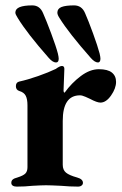

<svg xmlns="http://www.w3.org/2000/svg" viewBox="-20 -690 454 713"><path d="M22 0ZM22 -11Q22 -19 27.5 -23.5Q33 -28 45 -31Q67 -38 74.5 -46Q82 -54 82 -69V-299Q82 -322 75.5 -334.5Q69 -347 52 -352Q39 -356 39 -370Q39 -384 51 -387Q83 -394 121.5 -407.5Q160 -421 187 -434Q202 -445 210 -445Q219 -445 219 -434L216 -355Q216 -346 220 -346Q246 -382 280 -407.5Q314 -433 347 -433Q380 -433 395.5 -420.5Q411 -408 411 -386Q411 -362 392.5 -335.5Q374 -309 353 -309Q340 -309 314 -323Q310 -325 297.5 -330.5Q285 -336 277 -336Q213 -336 213 -241V-78Q213 -59 225 -49Q237 -39 266 -31Q288 -25 288 -11Q288 -5 283 -1Q278 3 271 3Q239 3 207 0Q167 -2 151 -2Q134 -2 100 0Q73 3 42 3Q33 3 27.5 -0.5Q22 -4 22 -11ZM161 -475Q80 -567 46 -623Q37 -637 37 -643Q37 -657 53 -663.5Q69 -670 100 -670Q128 -670 140 -641Q152 -614 170 -566Q188 -518 195 -491Q198 -478 198 -472Q198 -458 188 -458Q176 -458 161 -475ZM317 -475Q235 -568 201 -623Q193 -635 193 -643Q193 -658 208.5 -664Q224 -670 255 -670Q284 -670 296 -641Q308 -614 325.5 -566Q343 -518 350 -491Q353 -478 353 -472Q353 -465 350.5 -461.5Q348 -458 344 -458Q332 -458 317 -475Z"/></svg>

Font: EB Garamond
Style: Bold
Weight: 700
Designer: Georg Duffner and Octavio Pardo
Foundry: Georg Duffner
Version: Version 1.000; ttfautohint (v1.6)